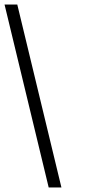

<svg xmlns="http://www.w3.org/2000/svg" viewBox="-61 -772 381 844"><path d="M-41 -752H15L209 52H153Z"/></svg>

Font: Pathway Extreme 8pt Thin 12pt Thin
Style: Regular
Weight: 250
Version: Version 1.001;gftools[0.9.26]